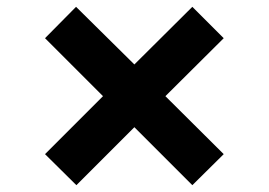

<svg xmlns="http://www.w3.org/2000/svg" viewBox="-20 -569 788 563"><path d="M204 -26 112 -117 282 -287 112 -457 203 -549 374 -380 544 -549 636 -457 465 -287 636 -117 544 -26 374 -196Z"/></svg>

Font: Nunito Sans 10pt Expanded Black
Style: Regular
Weight: 900
Width: 7
Designer: Vernon Adams
Foundry: Vernon Adams
Version: Version 3.101;gftools[0.9.27]